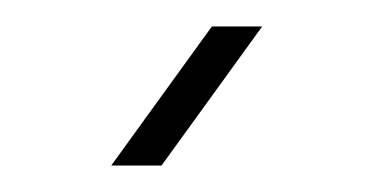

<svg xmlns="http://www.w3.org/2000/svg" viewBox="-20 -765 278 145"><path d="M64 -640 140 -745H178L102 -640Z"/></svg>

Font: Big Shoulders Stencil Text SC Thin
Style: Regular
Weight: 100
Designer: Patric King
Foundry: XO Type Co
Version: Version 2.001